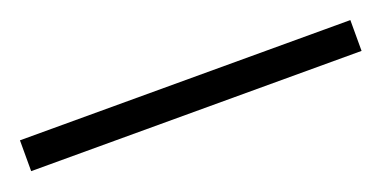

<svg xmlns="http://www.w3.org/2000/svg" viewBox="-29 -99 478 240"><g transform="rotate(-20 209.5 20.5)"><path d="M429.2 0V41H-10.3V0Z"/></g></svg>

Font: Inter Tight ExtraLight
Style: Regular
Weight: 250
Designer: Rasmus Andersson
Foundry: rsms
Version: Version 3.004